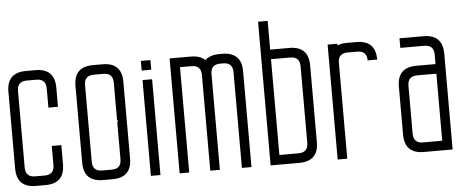

<svg xmlns="http://www.w3.org/2000/svg" viewBox="-49 -853 2417 975"><g transform="rotate(-5 1159.5 -366.0)"><path d="M0 -97.7Q0 0 97.7 0H146.5Q244.1 0 244.1 -97.7V-195.3H195.3V-97.7Q195.3 -48.8 146.5 -48.8H97.7Q48.8 -48.8 48.8 -97.7V-488.3Q48.8 -537.1 97.7 -537.1H146.5Q195.3 -537.1 195.3 -488.3V-390.6H244.1V-488.3Q244.1 -585.9 146.5 -585.9H97.7Q0 -585.9 0 -488.3Z M341.8 -488.3V-97.7Q341.8 0 439.5 0H488.3Q585.9 0 585.9 -97.7V-488.3Q585.9 -585.9 488.3 -585.9H439.5Q341.8 -585.9 341.8 -488.3ZM439.5 -48.8Q390.6 -48.8 390.6 -97.7V-488.3Q390.6 -537.1 439.5 -537.1H488.3Q537.1 -537.1 537.1 -488.3V-294.9H543L537.1 -285.2V-97.7Q537.1 -48.8 488.3 -48.8Z M683.6 -537.1V-585.9H732.4V-537.1ZM683.6 0V-488.3H732.4V0Z M878.9 -537.1V0H830.1V-585.9H937.5Q986.3 -585.9 1010.7 -561.5Q1035.2 -585.9 1084 -585.9H1098.6Q1196.3 -585.9 1196.3 -488.3V0H1147.5V-488.3Q1147.5 -537.1 1098.6 -537.1H1084Q1035.2 -537.1 1035.2 -488.3V0H986.3V-488.3Q986.3 -537.1 937.5 -537.1Z M1342.8 -537.1V-48.8H1440.4Q1489.3 -48.8 1489.3 -97.7V-488.3Q1489.3 -537.1 1440.4 -537.1ZM1293.9 0V-732.4H1342.8V-585.9H1440.4Q1538.1 -585.9 1538.1 -488.3V-97.7Q1538.1 0 1440.4 0Z M1684.6 0H1635.7V-585.9H1684.6V-577.6Q1704.6 -585.9 1733.4 -585.9H1782.2Q1879.9 -585.9 1879.9 -488.3H1831.1Q1831.1 -537.1 1782.2 -537.1H1733.4Q1684.6 -537.1 1684.6 -488.3Z M2172.9 -390.6H2075.2Q2026.4 -390.6 2026.4 -341.8V-97.7Q2026.4 -48.8 2075.2 -48.8H2172.9ZM2172.9 -439.5V-488.3Q2172.9 -537.1 2124 -537.1H2002V-585.9H2124Q2221.7 -585.9 2221.7 -488.3V0H2075.2Q1977.5 0 1977.5 -97.7V-341.8Q1977.5 -439.5 2075.2 -439.5Z"/></g></svg>

Font: Daray
Style: Regular
Weight: 400
Designer: Maxim Raikov
Foundry: Maxim Raikov
Version: Version 1.00 May 24, 2021, initial release